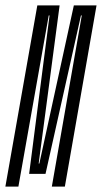

<svg xmlns="http://www.w3.org/2000/svg" viewBox="-56 -695 380 715"><path d="M-36 0H12.5L125.5 -637.5H128.5L52.5 -47.5H113.5L245.5 -637.5H248.5L137 0H185.5L303.5 -675H219L90.5 -86H88L166 -675H83Z"/></svg>

Font: Anybody UltraCondensed Light
Style: Italic
Weight: 300
Width: 1
Italic angle: -10°
Version: Version 1.113;gftools[0.9.25]